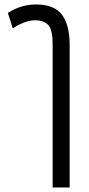

<svg xmlns="http://www.w3.org/2000/svg" viewBox="-20 -581 400 860"><path d="M37.1 -454.1 15.1 -522.9Q73.7 -561 142.1 -561Q222.2 -561 257.1 -515.4Q292 -469.7 292 -380.9V258.8H215.8V-372.1Q215.8 -396 214.8 -410.6Q213.9 -425.3 209.5 -442.1Q205.1 -459 196.8 -468.3Q188.5 -477.5 173.3 -483.9Q158.2 -490.2 136.2 -490.2Q93.8 -490.2 37.1 -454.1Z"/></svg>

Font: Noto Sans Thai Looped ExtraCond
Style: Regular
Weight: 400
Width: 2
Designer: Sasikarn Vongin, Ben Mitchell
Foundry: The Fontpad Ltd
Version: Version 1.00